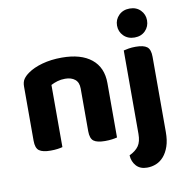

<svg xmlns="http://www.w3.org/2000/svg" viewBox="-94 -792 1044 1077"><g transform="rotate(-10 427.5 -253.0)"><path d="M367 -307Q367 -342 346 -359Q325 -376 290 -376Q266 -376 246 -370Q226 -364 209 -355V-1Q199 2 181 4.5Q163 7 141 7Q96 7 76 -7.5Q56 -22 56 -64V-373Q56 -399 67 -415Q78 -431 98 -445Q130 -468 180.5 -482Q231 -496 292 -496Q401 -496 460.5 -448Q520 -400 520 -311V-1Q509 2 491 4.5Q473 7 451 7Q406 7 386.5 -7.5Q367 -22 367 -64ZM795 16Q795 64 783.5 97.5Q772 131 753 153Q734 175 709.5 185Q685 195 658 195Q618 195 596 170.5Q574 146 572 110Q608 93 625 68.5Q642 44 642 0V-475Q653 -478 671 -481Q689 -484 711 -484Q756 -484 775.5 -469Q795 -454 795 -412ZM629 -619Q629 -653 653 -677Q677 -701 715 -701Q753 -701 776.5 -677Q800 -653 800 -619Q800 -584 776.5 -560Q753 -536 715 -536Q677 -536 653 -560Q629 -584 629 -619Z"/></g></svg>

Font: Baloo Chettan 2
Style: Bold
Weight: 700
Designer: Maithili Shingre, Unnati Kotecha and Ek Type
Foundry: Ek Type
Version: Version 1.640;hotconv 1.0.111;makeotfexe 2.5.65597; ttfautoh